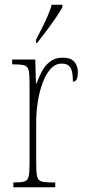

<svg xmlns="http://www.w3.org/2000/svg" viewBox="-20 -786 358 806"><path d="M36 0V-20H37Q68 -20 82 -24Q96 -28 100 -44Q104 -60 104 -96V-440Q104 -476 100 -492Q96 -508 81 -512Q66 -516 34 -516H31V-536H128L131 -435H133Q142 -459 155 -484.5Q168 -510 189.5 -527Q211 -544 243 -544Q277 -544 292 -526.5Q307 -509 307 -483Q307 -466 302.5 -454.5Q298 -443 286 -443Q286 -462 283.5 -479Q281 -496 271.5 -507.5Q262 -519 239 -519Q212 -519 192 -496.5Q172 -474 158.5 -437Q145 -400 138.5 -357.5Q132 -315 132 -274V-96Q132 -60 136 -44Q140 -28 155 -24Q170 -20 201 -20H212V0ZM131 -619Q154 -663 170.5 -697.5Q187 -732 197 -766H242V-756Q233 -739 215 -712.5Q197 -686 176 -658Q155 -630 136 -606H131Z"/></svg>

Font: Noto Serif Khmer ExtraCondensed Thin
Style: Regular
Weight: 100
Width: 2
Designer: Danh Hong and the Monotype Design Team
Foundry: Monotype Imaging Inc.
Version: Version 2.004; ttfautohint (v1.8.4.7-5d5b)